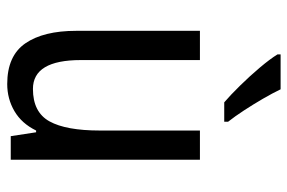

<svg xmlns="http://www.w3.org/2000/svg" viewBox="-156 -650 816 545"><g transform="rotate(90 252.5 -378.0)"><path d="M434 -537V0H367L356 -72H351Q331 -31 296 -10.5Q261 10 219 10Q139 10 103.5 -41.5Q68 -93 68 -186V-537H151V-199Q151 -63 233 -63Q299 -63 325 -110Q351 -157 351 -253V-537ZM234 -766Q245 -743 261 -715.5Q277 -688 294 -662Q311 -636 326 -617V-606H271Q251 -623 223.5 -651Q196 -679 172 -707.5Q148 -736 135 -757V-766Z"/></g></svg>

Font: Noto Sans Ethiopic Cond
Style: Regular
Weight: 400
Width: 3
Designer: Monotype Design Team
Foundry: Monotype Imaging Inc.
Version: Version 2.102; ttfautohint (v1.8.4.7-5d5b)